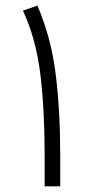

<svg xmlns="http://www.w3.org/2000/svg" viewBox="-20 -654 314 674"><path d="M191.4 0H136.7V-110.8Q136.7 -269.5 121.6 -393.8Q106.4 -518.1 60.5 -616.7L111.3 -634.3Q159.2 -523.4 175.3 -395Q191.4 -266.6 191.4 -109.4Z"/></svg>

Font: Vazirmatn FD ExtraLight
Style: Regular
Weight: 200
Designer: Saber Rastikerdar
Foundry: Saber Rastikerdar
Version: Version 33.003